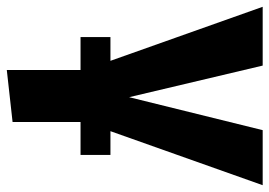

<svg xmlns="http://www.w3.org/2000/svg" viewBox="-140 -437 793 565"><g transform="rotate(90 256.5 -154.5)"><path d="M519 -531 360 -83H430V5H333V205L180 222V5H83V-83H153L-6 -531H167L260 -138L357 -531Z"/></g></svg>

Font: Fira Sans BGR
Style: Bold
Weight: 700
Designer: bBox Type GmbH & Carrois Corporate GbR & Edenspiekermann AG
Foundry: bBox Type GmbH & Carrois Corporate GbR & Edenspiekermann AG
Version: Version 4.301